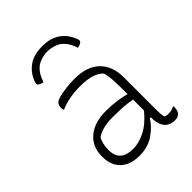

<svg xmlns="http://www.w3.org/2000/svg" viewBox="-221 -909 1043 1043"><g transform="rotate(-45 300.0 -387.5)"><path d="M284 -746Q225 -742 195.5 -715.5Q166 -689 152 -642Q131 -645 121 -655Q114 -662 121 -679Q140 -729 180 -757Q220 -785 280 -785H288Q348 -785 388 -757Q428 -729 447 -679Q454 -662 447 -655Q437 -645 416 -642Q402 -689 372.5 -715.5Q343 -742 284 -746ZM479 -352V-100Q479 -84 480 -72Q481 -60 484 -46Q496 -40 510 -40Q535 -40 553 -50H559V-43Q559 -16 546 -3Q540 3 532 6.5Q524 10 512 10Q429 10 429 -95H422Q397 -54 350.5 -22Q304 10 239 10Q169 10 130 -26.5Q91 -63 91 -129V-134Q91 -206 141.5 -249Q192 -292 282 -292Q326 -292 366.5 -286Q407 -280 429 -273Q429 -343 427 -378.5Q425 -414 417 -443Q378 -486 276 -486Q234 -486 194.5 -478.5Q155 -471 129 -459H123Q120 -467 120 -475Q120 -496 131 -507Q140 -516 165 -522.5Q190 -529 222 -532.5Q254 -536 284 -536Q379 -536 429 -487.5Q479 -439 479 -352ZM141 -130Q141 -41 241 -41Q285 -41 333.5 -65.5Q382 -90 429 -147V-231Q393 -238 357.5 -240Q322 -242 285 -242Q239 -242 208.5 -233.5Q178 -225 158 -210Q151 -196 146 -177.5Q141 -159 141 -133Z"/></g></svg>

Font: Recursive Sn Csl St Lt
Style: Regular
Weight: 300
Version: Version 1.079;hotconv 1.0.112;makeotfexe 2.5.65598; ttfautoh